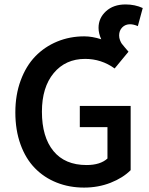

<svg xmlns="http://www.w3.org/2000/svg" viewBox="-20 -829 668 861"><path d="M356.9 12.2Q290.5 12.2 234.1 -10.3Q177.7 -32.7 136.5 -75Q95.2 -117.2 72 -181.4Q48.8 -245.6 48.8 -325.2Q48.8 -403.8 72.8 -468.5Q96.7 -533.2 138.2 -576.2Q179.7 -619.1 236.3 -642.6Q293 -666 357.9 -666Q393.6 -666 434.1 -652.8Q421.9 -679.2 421.9 -704.1Q421.9 -748 455.3 -778.6Q488.8 -809.1 543 -809.1Q585 -809.1 620.1 -793L598.1 -711.9Q579.1 -720.2 563 -720.2Q542 -720.2 528.1 -706.1Q514.2 -691.9 514.2 -669.9Q514.2 -659.2 518.1 -648.9Q522 -638.7 525.9 -633.3Q529.8 -627.9 540.5 -615.5Q551.3 -603 556.2 -597.2L494.1 -522Q434.6 -564.9 361.8 -564.9Q273.9 -564.9 220.9 -501.2Q168 -437.5 168 -328.1Q168 -214.8 219.5 -151.9Q271 -88.9 368.2 -88.9Q429.7 -88.9 461.9 -118.2V-258.8H337.9V-354H565.9V-65.9Q531.2 -31.2 476.1 -9.5Q420.9 12.2 356.9 12.2Z"/></svg>

Font: Source Sans 3 Semibold
Style: Regular
Weight: 600
Designer: Paul D. Hunt
Foundry: Adobe
Version: Version 3.052;hotconv 1.1.0;makeotfexe 2.6.0